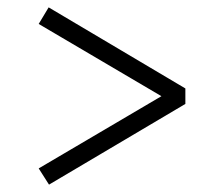

<svg xmlns="http://www.w3.org/2000/svg" viewBox="-20 -598 590 521"><path d="M85 -97ZM418 -337 85 -141 113 -97 483 -316V-358L112 -578L85 -533Z"/></svg>

Font: Biryani UltraLight
Style: Regular
Weight: 250
Designer: Dan Reynolds and Mathieu Réguer
Foundry: Dan Reynolds and Mathieu Réguer
Version: Version 1.003; ttfautohint (v1.1) -l 5 -r 5 -G 72 -x 0 -D la